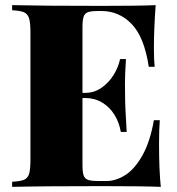

<svg xmlns="http://www.w3.org/2000/svg" viewBox="-20 -728 690 748"><path d="M606.4 0Q538.6 -2.9 377.4 -2.9Q143.6 -2.9 27.3 0V-20Q59.6 -21.5 74 -27.8Q88.4 -34.2 93.5 -51.3Q98.6 -68.4 98.6 -106V-602.1Q98.6 -639.6 93.3 -656.7Q87.9 -673.8 73.5 -680.2Q59.1 -686.5 27.3 -688V-708Q143.6 -705.1 377.4 -705.1Q524.4 -705.1 586.4 -708Q579.6 -614.3 579.6 -540Q579.6 -493.7 582.5 -467.8H559.6Q542 -584 492.9 -634.5Q443.8 -685.1 375.5 -685.1H362.3Q335 -685.1 322.8 -680.7Q310.5 -676.3 305.9 -663.3Q301.3 -650.4 301.3 -622.1V-366.2H311.5Q347.2 -366.2 375.7 -386.2Q404.3 -406.2 422.9 -436.5Q441.4 -466.8 447.8 -498H470.7Q466.8 -439.5 466.8 -400.9L467.3 -356Q467.3 -313 473.6 -213.9H450.7Q444.3 -251.5 425.5 -281.5Q406.7 -311.5 377.4 -328.9Q348.1 -346.2 311.5 -346.2H301.3V-85.9Q301.3 -57.1 305.9 -44.4Q310.5 -31.7 322.8 -27.3Q335 -22.9 362.3 -22.9H395.5Q431.6 -22.9 468 -45.9Q504.4 -68.8 534.4 -121.8Q564.5 -174.8 579.6 -259.8H602.5Q599.6 -224.1 599.6 -168Q599.6 -65.9 606.4 0Z"/></svg>

Font: TypoPRO Playfair Display
Style: Regular
Weight: 900
Designer: Claus Eggers Sørensen
Foundry: Claus Eggers Sørensen
Version: Version 1.004;PS 001.004;hotconv 1.0.70;makeotf.lib2.5.58329